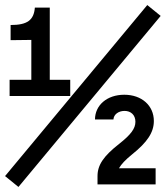

<svg xmlns="http://www.w3.org/2000/svg" viewBox="-28 -730 656 760"><path d="M-8 -33 45 10 608 -667 555 -710ZM358 0H588V-64H443C452 -80 468 -97 495 -119C555 -167 581 -206 581 -251C581 -312 533 -355 464 -355C395 -355 348 -313 348 -257H421C422 -277 441 -291 465 -291C490 -291 508 -275 508 -248C508 -221 490 -197 443 -160C382 -112 358 -77 358 -33ZM10 -350H250V-414H169V-700H110C106 -650 80 -631 14 -631V-571L96 -572V-414H10Z"/></svg>

Font: CommitMono
Style: 600Regular
Weight: 600
Monospace: yes
Designer: Eigil Nikolajsen
Foundry: Eigil Nikolajsen
Version: Version 1.143